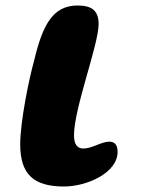

<svg xmlns="http://www.w3.org/2000/svg" viewBox="-20 -650 516 698"><path d="M212.5 28C296 28 407.5 -21.5 407.5 -98C407.5 -121 398.5 -135 377.5 -135C348 -135 315 -110 283 -110C260.5 -110 249 -126 249 -158C249 -256.5 338.5 -487.5 338.5 -562.5C338.5 -609 316.5 -630 262 -630C170.5 -630 134.5 -557 104 -429.5C85.5 -363.5 53.5 -208 53.5 -125.5C53.5 -17 101.5 28 212.5 28Z"/></svg>

Font: Gluten
Style: Bold Italic
Weight: 700
Italic angle: -13°
Designer: Tyler Finck
Foundry: Etcetera Type Company
Version: Version 0.920